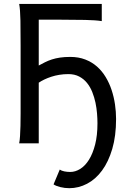

<svg xmlns="http://www.w3.org/2000/svg" viewBox="-20 -733 663 982"><path d="M500.5 -625Q471.2 -629.9 415.8 -631.1Q360.4 -632.3 288.1 -632.3H178.2V-397.9Q194.3 -406.7 210.4 -414.8Q226.6 -422.9 245.4 -429Q264.2 -435.1 287.1 -438.5Q310.1 -441.9 339.4 -441.9Q381.8 -441.9 416 -428.7Q450.2 -415.5 476.1 -392.6Q502 -369.6 520.5 -338.9Q539.1 -308.1 550.8 -272.7Q562.5 -237.3 568.1 -199.5Q573.7 -161.6 573.7 -124.5Q573.7 -37.6 554.2 28.6Q534.7 94.7 501.7 139.4Q468.8 184.1 425.3 206.8Q381.8 229.5 334.5 229.5Q311 229.5 288.6 223.9Q266.1 218.3 253.9 210L285.6 134.3Q294.4 140.6 309.1 143.6Q323.7 146.5 339.4 146.5Q365.2 146.5 390.4 130.9Q415.5 115.2 435.1 84Q454.6 52.7 466.6 6.1Q478.5 -40.5 478.5 -102.5Q478.5 -125 476.3 -152.6Q474.1 -180.2 468.3 -208Q462.4 -235.8 451.9 -262.2Q441.4 -288.6 425 -308.8Q408.7 -329.1 385 -341.6Q361.3 -354 329.6 -354Q305.2 -354 283.2 -350.3Q261.2 -346.7 241.9 -340.3Q222.7 -334 206.5 -326.2Q190.4 -318.4 178.2 -310.1V0H78.1Q81.1 -14.6 82.5 -37.6Q84 -60.5 84.7 -89.4Q85.4 -118.2 85.4 -151.9V-500.5Q85.4 -572.8 84.5 -628.2Q83.5 -683.6 78.1 -712.9H500.5Z"/></svg>

Font: Andika FrenchTight
Style: Regular
Weight: 400
Designer: Victor Gaultney, Annie Olsen, Julie Remington, Don Collingsworth, Eric Hays, Becca Hirsbrunner
Foundry: SIL International
Version: Version 5.000 ; Dig1 Dig4Opn Dig7 LnSpcTght